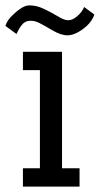

<svg xmlns="http://www.w3.org/2000/svg" viewBox="-35 -692 370 712"><path d="M195 -68H260V0H50V-68H113V-432H50V-500H195ZM315 -638Q307 -615 287 -596Q247 -561 215 -561Q191 -561 159.5 -579.5Q128 -598 111.5 -606.5Q95 -615 78.5 -615Q62 -615 51 -605Q40 -595 26 -566L-15 -596Q-8 -618 12 -636Q49 -672 73 -672Q97 -672 117.5 -663.5Q138 -655 156.5 -644.5Q175 -634 190 -625.5Q205 -617 219.5 -617Q234 -617 251.5 -632Q269 -647 277 -666Z"/></svg>

Font: Kelly Slab
Style: Regular
Weight: 400
Designer: Denis Masharov
Foundry: Denis Masharov
Version: Version 1.001